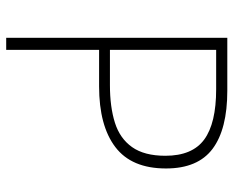

<svg xmlns="http://www.w3.org/2000/svg" viewBox="-87 -667 754 620"><g transform="rotate(90 290.0 -357.0)"><path d="M273 -714Q397 -714 460.5 -666.5Q524 -619 524 -516Q524 -405 455 -352.5Q386 -300 259 -300H141V0H102V-714ZM268 -678H141V-335H255Q325 -335 376 -351Q427 -367 455 -406.5Q483 -446 483 -514Q483 -601 430.5 -639.5Q378 -678 268 -678Z"/></g></svg>

Font: Noto Sans ExtraLight
Style: Regular
Weight: 200
Designer: Monotype Design Team
Foundry: Monotype Imaging Inc.
Version: Version 2.007